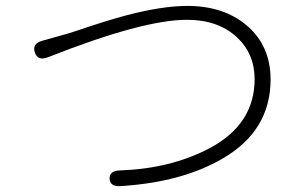

<svg xmlns="http://www.w3.org/2000/svg" viewBox="-20 -656 1040 650"><path d="M389 -26Q353 -23 351 -51Q350 -78 386 -79Q557 -85 687 -153Q842 -234 842 -388Q842 -474 782 -530Q718 -589 613 -589Q463 -589 142 -462Q108 -449 98 -478Q88 -508 123 -518L212 -543Q229 -548 246 -554Q343 -587 411 -605Q531 -636 614 -636Q736 -636 814 -571Q896 -502 896 -387Q896 -214 735 -120Q597 -39 389 -26Z"/></svg>

Font: Resource Han Rounded JP Light
Style: Regular
Weight: 300
Designer: Cyano Hao (round all glyphs); Ryoko NISHIZUKA 西塚涼子 (kana, bopomofo & ideographs); Paul D. Hunt (Latin, Greek & Cyrillic)
Foundry: Cyano Hao
Version: 0.990